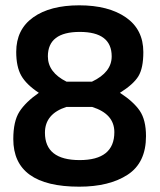

<svg xmlns="http://www.w3.org/2000/svg" viewBox="-20 -691 600 722"><path d="M519 -495Q519 -435 500.5 -404.5Q482 -374 431 -342Q482 -309 505.5 -274.5Q529 -240 529 -179Q529 -79 460 -34Q391 11 278 11Q30 11 30 -168Q30 -235 53 -271Q76 -307 126 -342Q79 -373 60 -406.5Q41 -440 41 -496Q41 -580 104.5 -625.5Q168 -671 278 -671Q388 -671 453.5 -625.5Q519 -580 519 -495ZM149 -192Q149 -89 279.5 -89Q410 -89 410 -194Q410 -263 326 -289H230Q149 -263 149 -192ZM400 -479Q400 -571 280 -571Q160 -571 160 -479Q160 -419 230 -384H326Q400 -419 400 -479Z"/></svg>

Font: TitilliumWeb-SemiBold
Style: SemiBold
Weight: 600
Version: Version 1.001;PS 57.000;hotconv 1.0.70;makeotf.lib2.5.55311